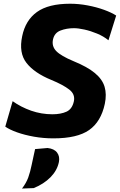

<svg xmlns="http://www.w3.org/2000/svg" viewBox="-20 -748 659 1056"><path d="M274 13Q219 13 167 3.8Q115 -5.5 73.8 -20.2Q32.5 -35 9 -51.5L49.5 -191.5Q95 -159 151.2 -139.2Q207.5 -119.5 268 -119.5Q314 -119.5 345.2 -133.5Q376.5 -147.5 386 -189.5Q395 -229 361.2 -255.2Q327.5 -281.5 262 -308.5Q169 -346.5 125.8 -401.8Q82.5 -457 102 -549Q120 -636.5 183.2 -682Q246.5 -727.5 365.5 -727.5Q413.5 -727.5 462.2 -718.2Q511 -709 552.2 -694Q593.5 -679 619 -662.5L576.5 -526.5Q549.5 -548.5 514 -563.2Q478.5 -578 444.2 -585.5Q410 -593 387 -593Q346.5 -593 313 -580.2Q279.5 -567.5 271.5 -531Q263.5 -494 289.2 -467.2Q315 -440.5 384.5 -411.5Q460.5 -380.5 501.8 -346.2Q543 -312 555.2 -270.8Q567.5 -229.5 556.5 -177Q535.5 -78.5 470.2 -32.8Q405 13 274 13ZM101 289Q124.5 258.5 135.5 227.8Q146.5 197 154 159.5Q159 137.5 163.5 115.5Q168 93.5 173 72L241.5 66Q278 70 294 91.2Q310 112.5 304 143Q294.5 189.5 257.8 226.8Q221 264 165.5 286.5Z"/></svg>

Font: Commissioner
Style: Bold Italic
Weight: 700
Italic angle: -12°
Designer: Kostas Bartsokas
Foundry: Kostas Bartsokas
Version: Version 1.000; ttfautohint (v1.8.3)